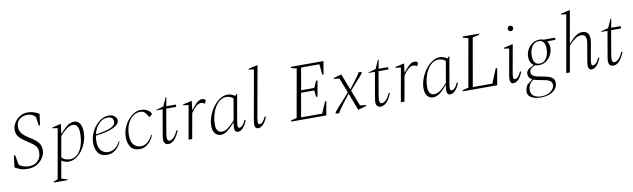

<svg xmlns="http://www.w3.org/2000/svg" viewBox="-51 -1428 7736 2347"><g transform="rotate(-10 3817.0 -255.0)"><path d="M192 10Q139 10 102.5 -2Q66 -14 30 -36L49 -180H65L86 -61Q104 -42 139 -30.5Q174 -19 209 -19Q280 -19 320 -61Q360 -103 360 -170Q360 -208 343 -234Q326 -260 295.5 -281.5Q265 -303 224 -330Q163 -370 137.5 -403.5Q112 -437 112 -486Q112 -531 138 -573.5Q164 -616 207 -643Q250 -670 303 -670Q343 -670 378.5 -659Q414 -648 446 -628L428 -488H412L396 -598Q383 -614 357.5 -627.5Q332 -641 297 -641Q234 -641 196 -607.5Q158 -574 158 -515Q158 -486 167.5 -462Q177 -438 202.5 -414Q228 -390 276 -360Q319 -334 348.5 -309.5Q378 -285 393 -255Q408 -225 408 -182Q408 -138 381 -93.5Q354 -49 305.5 -19.5Q257 10 192 10Z M472 230V220L525 198L634 -417L571 -426V-436L673 -460H681L665 -343H669Q722 -403 761 -431.5Q800 -460 844 -460Q887 -460 913 -423Q939 -386 939 -315Q939 -252 918.5 -193.5Q898 -135 863.5 -89.5Q829 -44 785.5 -17Q742 10 697 10Q675 10 651.5 2.5Q628 -5 608 -18L570 198L643 220V230ZM824 -424Q782 -424 741 -392Q700 -360 661 -316L615 -57Q641 -31 667.5 -23.5Q694 -16 719 -16Q766 -16 806 -50Q846 -84 870 -150Q894 -216 894 -311Q894 -366 876 -395Q858 -424 824 -424Z M1173 10Q1099 10 1064 -38Q1029 -86 1029 -160Q1029 -218 1050 -272Q1071 -326 1106 -368.5Q1141 -411 1184 -435.5Q1227 -460 1270 -460Q1323 -460 1348 -435Q1373 -410 1373 -382Q1373 -337 1304 -301Q1235 -265 1078 -245Q1071 -210 1071 -173Q1071 -100 1105 -61Q1139 -22 1194 -22Q1241 -22 1278 -49.5Q1315 -77 1342 -129H1344L1350 -124Q1337 -89 1312 -58.5Q1287 -28 1252 -9Q1217 10 1173 10ZM1255 -438Q1196 -438 1148 -389.5Q1100 -341 1081 -261Q1208 -278 1267.5 -304.5Q1327 -331 1327 -378Q1327 -404 1309.5 -421Q1292 -438 1255 -438Z M1578 10Q1504 10 1469 -38Q1434 -86 1434 -160Q1434 -218 1454.5 -272Q1475 -326 1509.5 -368.5Q1544 -411 1586 -435.5Q1628 -460 1672 -460Q1708 -460 1733.5 -449Q1759 -438 1775 -425Q1797 -405 1797 -389Q1797 -380 1788 -374L1762 -357H1758L1750 -372Q1734 -401 1715 -419.5Q1696 -438 1660 -438Q1610 -438 1568.5 -406.5Q1527 -375 1501.5 -315.5Q1476 -256 1476 -173Q1476 -100 1510 -61Q1544 -22 1599 -22Q1646 -22 1683 -54.5Q1720 -87 1747 -139H1749L1755 -134Q1742 -99 1717 -66Q1692 -33 1657 -11.5Q1622 10 1578 10Z M1935 10Q1906 10 1891.5 -8Q1877 -26 1877 -58Q1877 -72 1880 -89L1937 -421H1860V-428L1951 -453L1999 -560H2008L1988 -450H2106V-421H1982L1931 -124Q1929 -108 1927.5 -96Q1926 -84 1926 -74Q1926 -49 1933.5 -39Q1941 -29 1956 -29Q1981 -29 2008.5 -57Q2036 -85 2059 -139L2073 -134Q2042 -58 2007.5 -24Q1973 10 1935 10Z M2185 0 2259 -417 2194 -426V-436L2301 -460H2306L2292 -349H2295Q2331 -396 2355.5 -420Q2380 -444 2398 -452Q2416 -460 2433 -460Q2451 -460 2462.5 -453Q2474 -446 2474 -437Q2474 -430 2470 -423L2457 -400H2454L2439 -409Q2434 -412 2427.5 -414Q2421 -416 2412 -416Q2384 -416 2353.5 -391.5Q2323 -367 2286 -314L2230 0Z M2583 10Q2543 10 2515 -23Q2487 -56 2487 -118Q2487 -175 2508.5 -235Q2530 -295 2567 -346Q2604 -397 2651.5 -428.5Q2699 -460 2750 -460Q2772 -460 2796.5 -450.5Q2821 -441 2839 -428L2860 -450H2867L2809 -119Q2801 -71 2804 -53.5Q2807 -36 2823 -36Q2864 -36 2900 -118L2914 -113Q2888 -48 2858 -19Q2828 10 2797 10Q2773 10 2762 -12Q2751 -34 2761 -95L2764 -111H2762Q2707 -49 2667 -19.5Q2627 10 2583 10ZM2533 -126Q2533 -77 2552 -51.5Q2571 -26 2603 -26Q2647 -26 2688.5 -59.5Q2730 -93 2768 -136L2814 -403Q2798 -415 2778.5 -424.5Q2759 -434 2728 -434Q2684 -434 2648 -407.5Q2612 -381 2586.5 -336.5Q2561 -292 2547 -237Q2533 -182 2533 -126Z M3048 10Q3024 10 3012.5 -12Q3001 -34 3012 -95L3121 -707L3058 -716V-726L3160 -750H3173L3060 -119Q3052 -71 3055 -53.5Q3058 -36 3074 -36Q3115 -36 3151 -118L3165 -113Q3139 -48 3109 -19Q3079 10 3048 10Z M3457 0 3461 -15 3532 -32 3638 -628 3569 -645 3573 -660H3976L3948 -498H3933L3920 -630H3693L3645 -356H3808L3845 -439H3863L3829 -245H3811L3803 -326H3639L3587 -30H3848L3910 -172H3925L3895 0Z M4011 0Q4011 -13 4020 -26Q4029 -39 4050 -62Q4071 -85 4108 -125.5Q4145 -166 4202 -232L4132 -415L4062 -424V-434L4158 -460H4162L4239 -262Q4281 -317 4306 -349.5Q4331 -382 4343.5 -400Q4356 -418 4362 -428.5Q4368 -439 4373 -450H4413Q4413 -439 4405.5 -427Q4398 -415 4379.5 -394.5Q4361 -374 4328.5 -338.5Q4296 -303 4246 -245L4321 -50L4396 -39V-29L4294 0H4291L4209 -214Q4160 -151 4132 -113.5Q4104 -76 4089.5 -56Q4075 -36 4068 -24Q4061 -12 4056 0Z M4570 10Q4541 10 4526.5 -8Q4512 -26 4512 -58Q4512 -72 4515 -89L4572 -421H4495V-428L4586 -453L4634 -560H4643L4623 -450H4741V-421H4617L4566 -124Q4564 -108 4562.5 -96Q4561 -84 4561 -74Q4561 -49 4568.5 -39Q4576 -29 4591 -29Q4616 -29 4643.5 -57Q4671 -85 4694 -139L4708 -134Q4677 -58 4642.5 -24Q4608 10 4570 10Z M4820 0 4894 -417 4829 -426V-436L4936 -460H4941L4927 -349H4930Q4966 -396 4990.5 -420Q5015 -444 5033 -452Q5051 -460 5068 -460Q5086 -460 5097.5 -453Q5109 -446 5109 -437Q5109 -430 5105 -423L5092 -400H5089L5074 -409Q5069 -412 5062.5 -414Q5056 -416 5047 -416Q5019 -416 4988.5 -391.5Q4958 -367 4921 -314L4865 0Z M5218 10Q5178 10 5150 -23Q5122 -56 5122 -118Q5122 -175 5143.5 -235Q5165 -295 5202 -346Q5239 -397 5286.5 -428.5Q5334 -460 5385 -460Q5407 -460 5431.5 -450.5Q5456 -441 5474 -428L5495 -450H5502L5444 -119Q5436 -71 5439 -53.5Q5442 -36 5458 -36Q5499 -36 5535 -118L5549 -113Q5523 -48 5493 -19Q5463 10 5432 10Q5408 10 5397 -12Q5386 -34 5396 -95L5399 -111H5397Q5342 -49 5302 -19.5Q5262 10 5218 10ZM5168 -126Q5168 -77 5187 -51.5Q5206 -26 5238 -26Q5282 -26 5323.5 -59.5Q5365 -93 5403 -136L5449 -403Q5433 -415 5413.5 -424.5Q5394 -434 5363 -434Q5319 -434 5283 -407.5Q5247 -381 5221.5 -336.5Q5196 -292 5182 -237Q5168 -182 5168 -126Z M5588 0 5592 -15 5663 -32 5769 -628 5701 -646 5704 -660H5909L5906 -646L5823 -628L5718 -30H5961L6034 -207H6052L6016 0Z M6296 -622Q6282 -622 6272 -632Q6262 -642 6262 -656Q6262 -670 6272 -680Q6282 -690 6296 -690Q6310 -690 6320 -680Q6330 -670 6330 -656Q6330 -642 6320 -632Q6310 -622 6296 -622ZM6217 10Q6193 10 6182 -12Q6171 -34 6181 -95L6238 -417L6175 -426V-436L6277 -460H6290L6229 -119Q6221 -71 6224 -53.5Q6227 -36 6243 -36Q6284 -36 6320 -118L6334 -113Q6308 -48 6278 -19Q6248 10 6217 10Z M6562 -153Q6535 -153 6514 -161Q6479 -146 6461 -129.5Q6443 -113 6443 -87Q6443 -58 6463.5 -43.5Q6484 -29 6516 -21.5Q6548 -14 6584.5 -8Q6621 -2 6653 8Q6685 18 6705.5 38Q6726 58 6726 94Q6726 159 6668.5 199.5Q6611 240 6518 240Q6449 240 6402.5 216Q6356 192 6356 145Q6356 96 6382 57L6447 6V1Q6427 -10 6414.5 -28Q6402 -46 6402 -75Q6402 -92 6411.5 -106.5Q6421 -121 6434 -132L6496 -166V-170Q6471 -187 6459.5 -214Q6448 -241 6448 -272Q6448 -324 6471.5 -367Q6495 -410 6534.5 -435Q6574 -460 6622 -460Q6650 -460 6673 -450H6813V-423H6719L6714 -418Q6736 -387 6736 -340Q6736 -294 6713.5 -251Q6691 -208 6651.5 -180.5Q6612 -153 6562 -153ZM6576 -171Q6626 -171 6657 -217Q6688 -263 6688 -333Q6688 -387 6669 -415Q6650 -443 6609 -443Q6573 -443 6547.5 -421Q6522 -399 6508 -362.5Q6494 -326 6494 -281Q6494 -253 6500.5 -228Q6507 -203 6525 -187Q6543 -171 6576 -171ZM6397 127Q6397 178 6433 202.5Q6469 227 6524 227Q6574 227 6610.5 210.5Q6647 194 6667.5 168Q6688 142 6688 114Q6688 81 6665.5 64.5Q6643 48 6608 40.5Q6573 33 6535 27Q6497 21 6465 9Q6430 30 6413.5 61.5Q6397 93 6397 127Z M6918 0H6873L6998 -707L6935 -716V-726L7042 -750H7050L6979 -349H6982Q7035 -408 7073 -434Q7111 -460 7152 -460Q7202 -460 7224.5 -423.5Q7247 -387 7234 -312L7199 -119Q7190 -71 7193.5 -53.5Q7197 -36 7213 -36Q7254 -36 7290 -118L7304 -113Q7278 -48 7248 -19Q7218 10 7187 10Q7163 10 7152 -12Q7141 -34 7151 -95L7190 -321Q7197 -366 7185 -395Q7173 -424 7132 -424Q7091 -424 7051.5 -394Q7012 -364 6975 -323Z M7457 10Q7428 10 7413.5 -8Q7399 -26 7399 -58Q7399 -72 7402 -89L7459 -421H7382V-428L7473 -453L7521 -560H7530L7510 -450H7628V-421H7504L7453 -124Q7451 -108 7449.5 -96Q7448 -84 7448 -74Q7448 -49 7455.5 -39Q7463 -29 7478 -29Q7503 -29 7530.5 -57Q7558 -85 7581 -139L7595 -134Q7564 -58 7529.5 -24Q7495 10 7457 10Z"/></g></svg>

Font: Spectral ExtraLight
Style: Italic
Weight: 275
Italic angle: -10°
Designer: Jean-Baptiste Levee
Foundry: Production Type
Version: Version 2.001